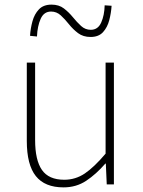

<svg xmlns="http://www.w3.org/2000/svg" viewBox="-20 -798 617 831"><path d="M255 13Q174 13 135 -36Q96 -85 96 -188V-527H132V-192Q132 -105 161.5 -62.5Q191 -20 258 -20Q307 -20 347.5 -47.5Q388 -75 437 -133V-527H473V0H442L438 -90H436Q396 -44 353 -15.5Q310 13 255 13ZM372 -638Q340 -638 318 -654.5Q296 -671 278.5 -693Q261 -715 243 -731.5Q225 -748 201 -748Q170 -748 156 -716.5Q142 -685 140 -640L110 -643Q112 -675 120.5 -706Q129 -737 148.5 -757.5Q168 -778 203 -778Q235 -778 256.5 -761.5Q278 -745 295.5 -723.5Q313 -702 331 -685.5Q349 -669 373 -669Q404 -669 418 -700.5Q432 -732 433 -775L463 -773Q461 -742 453 -711Q445 -680 426 -659Q407 -638 372 -638Z"/></svg>

Font: Noto Sans HK Thin
Style: Regular
Weight: 100
Designer: Ryoko NISHIZUKA 西塚涼子 (kana, bopomofo & ideographs); Paul D. Hunt (Latin, Greek & Cyrillic); Sandoll Communications 산돌커뮤니
Foundry: Adobe
Version: Version 2.004-H2;hotconv 1.0.118;makeotfexe 2.5.65603